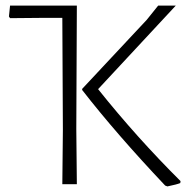

<svg xmlns="http://www.w3.org/2000/svg" viewBox="-20 -659 691 687"><path d="M609 -639 331 -340Q470 -166 626 -11L625 -4Q613 1 579 8L571 5Q397 -179 274 -337V-341L505 -588L546 -639ZM255 -639 253 -197 255 0H203L205 -194L203 -595H125L16 -594L12 -600L16 -639Z"/></svg>

Font: Alegreya Sans SC Light
Style: Regular
Weight: 300
Designer: Juan Pablo del Peral
Foundry: Huerta Tipografica
Version: Version 2.007